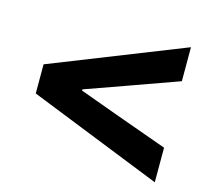

<svg xmlns="http://www.w3.org/2000/svg" viewBox="-73 -636 656 611"><g transform="rotate(15 254.5 -330.5)"><path d="M485 -108 46 -283V-379L485 -553V-441L315 -380L186 -334V-330L315 -283L485 -222Z"/></g></svg>

Font: Source Sans 3
Style: Bold Italic
Weight: 700
Italic angle: -11°
Designer: Paul D. Hunt
Foundry: Adobe
Version: Version 3.052;hotconv 1.1.0;makeotfexe 2.6.0